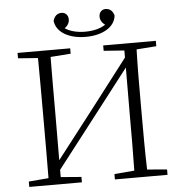

<svg xmlns="http://www.w3.org/2000/svg" viewBox="-60 -974 977 1032"><g transform="rotate(-5 428.5 -458.5)"><path d="M429 -777C520 -777 587 -816 593 -878C586 -904 570 -917 547 -917C529 -917 512 -903 512 -879C512 -861 521 -845 538 -833C510 -814 471 -805 429 -805C386 -805 348 -814 320 -833C337 -845 346 -861 346 -879C346 -903 329 -917 311 -917C287 -917 272 -904 264 -878C271 -816 338 -777 429 -777ZM518 -694 629 -686V-648L428 -386L229 -129L230 -390C230 -489 230 -589 231 -686L340 -694V-723H56V-694L163 -686C164 -588 164 -489 164 -390V-333C164 -234 164 -135 163 -38L56 -29V0H340V-29L229 -38V-77L428 -334L629 -594L628 -340C628 -235 628 -136 626 -38L518 -29V0H802V-29L695 -38C692 -136 692 -234 692 -333V-390C692 -489 692 -589 695 -686L802 -694V-723H518Z"/></g></svg>

Font: Noto Serif TC ExtraLight
Style: Regular
Weight: 200
Designer: Ryoko NISHIZUKA 西塚涼子 (kana & ideographs); Frank Grießhammer (Latin, Greek & Cyrillic); Wenlong ZHANG 张文龙 (bopomofo); San
Foundry: Adobe
Version: Version 2.001;hotconv 1.1.0;makeotfexe 2.6.0